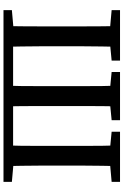

<svg xmlns="http://www.w3.org/2000/svg" viewBox="176 -883 707 1099"><g transform="rotate(90 529.5 -333.5)"><path d="M129 0Q130 -52 130.5 -103.5Q131 -155 131 -207Q131 -259 131 -310V-357Q131 -410 131 -461.5Q131 -513 130.5 -565Q130 -617 129 -667H248Q247 -616 246 -564Q245 -512 245 -460.5Q245 -409 245 -357V-310Q245 -258 245 -205.5Q245 -153 246 -102Q247 -51 248 0ZM470 0Q472 -51 472.5 -102Q473 -153 473 -205.5Q473 -258 473 -310V-357Q473 -409 473 -461Q473 -513 472.5 -564.5Q472 -616 470 -667H589Q588 -617 587.5 -565Q587 -513 587 -461.5Q587 -410 587 -357V-310Q587 -258 587 -206Q587 -154 587.5 -103Q588 -52 589 0ZM812 0Q814 -51 814.5 -102Q815 -153 815 -205.5Q815 -258 815 -310V-357Q815 -409 815 -460.5Q815 -512 814.5 -564Q814 -616 812 -667H931Q930 -617 929 -565Q928 -513 928 -461.5Q928 -410 928 -357V-310Q928 -259 928 -207Q928 -155 929 -103.5Q930 -52 931 0ZM38 -619V-667H327V-619L201 -607H173ZM392 -619V-667H668V-619L544 -607H517ZM734 -619V-667H1021V-619L886 -607H859ZM38 0V-48L174 -60H186V0ZM874 0V-60H885L1021 -48V0ZM193 0V-55H867V0Z"/></g></svg>

Font: Source Serif 4 18pt Medium
Style: Regular
Weight: 500
Designer: Frank Grießhammer
Foundry: Adobe Systems Incorporated
Version: Version 4.004;hotconv 1.0.116;makeotfexe 2.5.65601